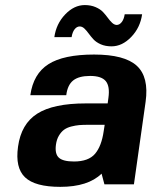

<svg xmlns="http://www.w3.org/2000/svg" viewBox="-20 -724 596 754"><path d="M378.9 -42Q325.7 9.8 216.8 9.8Q117.7 9.8 78.4 -27.6Q39.1 -64.9 50.8 -147.9Q63 -237.3 126.2 -277.6Q189.5 -317.9 316.9 -317.9H402.8L405.8 -339.8Q412.1 -385.3 395.3 -405.5Q378.4 -425.8 334 -425.8Q289.6 -425.8 267.3 -408Q245.1 -390.1 240.2 -350.1H99.1Q110.8 -434.1 170.2 -471.9Q229.5 -509.8 349.6 -509.8Q469.2 -509.8 517.3 -465.6Q565.4 -421.4 551.8 -324.2L505.9 0H390.1ZM391.1 -233.9H325.7Q305.2 -233.9 290.8 -232.7Q276.4 -231.4 259.5 -227.1Q242.7 -222.7 231.4 -214.4Q220.2 -206.1 211.4 -191.4Q202.6 -176.8 199.7 -155.8Q194.8 -119.6 211.2 -104.7Q227.5 -89.8 270.5 -89.8Q327.6 -89.8 353.3 -120.1Q378.9 -150.4 387.2 -209ZM193.4 -578.1Q200.7 -630.4 235.8 -667.2Q271 -704.1 313 -704.1Q336.9 -704.1 355.5 -696Q374 -688 384.5 -676.8Q395 -665.5 403.3 -654.1Q411.6 -642.6 420.2 -634.5Q428.7 -626.5 438 -626Q449.2 -626 458 -637.2Q466.8 -648.4 469.7 -668H538.1Q530.8 -615.7 495.4 -578.9Q460 -542 418 -542Q394 -542 375.7 -550Q357.4 -558.1 346.9 -569.6Q336.4 -581.1 328.1 -592.5Q319.8 -604 311.3 -612.1Q302.7 -620.1 293 -620.1Q281.7 -620.1 272.9 -608.9Q264.2 -597.7 261.2 -578.1Z"/></svg>

Font: Fivo Sans
Style: Italic
Weight: 700
Designer: Alexander Slobzheninov
Foundry: Alexander Slobzheninov
Version: 1.0